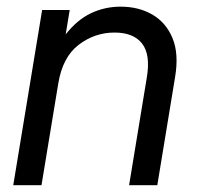

<svg xmlns="http://www.w3.org/2000/svg" viewBox="-20 -545 587 565"><path d="M151.4 -298.8 102.1 0H19L104 -515.6H185.1L173.3 -443.8Q206.5 -486.3 247.3 -505.9Q288.1 -525.4 335 -525.4Q388.2 -525.4 428.5 -502Q468.8 -478.5 487.8 -432.4Q506.8 -386.2 495.1 -317.4L442.9 0H359.9L412.1 -317.4Q423.3 -384.3 398.2 -416.7Q373 -449.2 316.9 -449.2Q258.8 -449.2 211.4 -413.1Q164.1 -377 151.4 -298.8Z"/></svg>

Font: Inter Display
Style: Italic
Weight: 400
Italic angle: -9.39999°
Designer: Rasmus Andersson
Foundry: rsms
Version: Version 4.000;git-a52131595